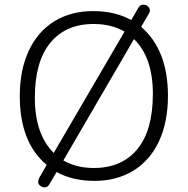

<svg xmlns="http://www.w3.org/2000/svg" viewBox="-20 -760 797 815"><path d="M548.8 -594.2 249 -79.1Q304.2 -46.9 377.9 -46.9Q497.1 -46.9 563 -127Q628.9 -207 628.9 -361.6Q628.9 -516.1 548.8 -594.2ZM377.9 -658.2Q258.8 -658.2 193.4 -578.1Q127.9 -498 127.9 -344.5Q127.9 -190.9 208 -110.8L508.8 -626Q452.6 -658.2 377.9 -658.2ZM692.9 -353Q692.9 -242.2 655 -160.6Q617.2 -79.1 546.1 -35.6Q475.1 7.8 381.6 7.8Q288.1 7.8 220.2 -29.8L190.9 20Q183.1 35.2 170.7 35.2Q158.2 35.2 150.1 28.1Q142.1 21 142.1 12.5Q142.1 3.9 147 -5.9L178.2 -60.1Q64 -155.3 64 -352.1Q64 -462.9 102.1 -544.4Q140.1 -626 210.4 -669.4Q280.8 -712.9 374.8 -712.9Q468.8 -712.9 537.1 -674.8L566.9 -726.1Q574.7 -740.2 587.4 -740.2Q600.1 -740.2 608.2 -732.7Q616.2 -725.1 616.2 -716.6Q616.2 -708 610.8 -700.2L579.1 -646Q692.9 -548.3 692.9 -353Z"/></svg>

Font: Nunito-Light
Style: Regular
Weight: 300
Designer: Vernon Adams
Foundry: newtypography
Version: Version 3.000